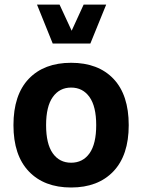

<svg xmlns="http://www.w3.org/2000/svg" viewBox="-20 -811 618 836"><path d="M141.1 -791H239.3L292 -677.2L344.2 -791H442.4L373.5 -621.6H209.5ZM289.6 -537.6Q407.7 -537.6 474.1 -467.8Q540.5 -397.9 540.5 -266.1Q540.5 -134.8 473.6 -64.7Q406.7 5.4 289.6 5.4Q172.4 5.4 105.5 -64.7Q38.6 -134.8 38.6 -266.1Q38.6 -397.9 105.2 -467.8Q171.9 -537.6 289.6 -537.6ZM289.6 -429.7Q239.3 -429.7 210 -388.7Q180.7 -347.7 180.7 -266.1Q180.7 -184.6 209.7 -143.6Q238.8 -102.5 289.6 -102.5Q340.8 -102.5 369.9 -143.6Q398.9 -184.6 398.9 -266.1Q398.9 -347.7 369.6 -388.7Q340.3 -429.7 289.6 -429.7Z"/></svg>

Font: Estedad-FD Bold
Style: Regular
Weight: 700
Designer: Amin Abedi
Version: Version 7.3